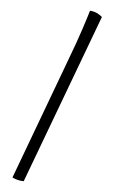

<svg xmlns="http://www.w3.org/2000/svg" viewBox="-57 -787 547 915"><g transform="rotate(5 216.0 -329.5)"><path d="M92 89Q74 89 59.5 84.5Q45 80 37 76L256 -513Q287 -595 307.5 -657.5Q328 -720 336 -748Q359 -746 374 -737.5Q389 -729 395 -723Z"/></g></svg>

Font: Texturina 72pt
Style: Regular
Weight: 400
Designer: Guillermo Torres Carreño
Foundry: Omnibus-Type
Version: Version 1.002; ttfautohint (v1.8.3)